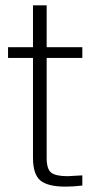

<svg xmlns="http://www.w3.org/2000/svg" viewBox="-20 -692 353 716"><path d="M225 4Q158 4 130.5 -19Q103 -42 103 -104V-476H10V-516H103V-672H154V-516H287V-476H154V-103Q154 -62 170.5 -48.5Q187 -35 232 -35L287 -38V0Q251 4 225 4Z"/></svg>

Font: Creato Display Light
Style: Regular
Weight: 300
Version: Version 1.000